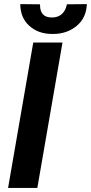

<svg xmlns="http://www.w3.org/2000/svg" viewBox="-20 -919 445 939"><path d="M307.1 -897.9C299.8 -858.4 274.4 -833.5 235.4 -833.5C233.9 -833.5 232.9 -833.5 231.9 -833.5C194.3 -834 175.8 -854.5 175.8 -894C175.8 -895 175.8 -896.5 175.8 -897.9L79.1 -898.9C79.6 -854 94.2 -818.8 123 -793C151.4 -767.1 188 -753.4 232.9 -752.9C235.4 -752.9 237.3 -752.9 239.7 -752.9C284.7 -752.9 323.2 -766.1 354.5 -792C386.2 -817.9 402.8 -853.5 404.8 -898.9ZM285.6 -710.9H142.6L19.5 0H162.6Z"/></svg>

Font: Roboto
Style: Bold Italic
Weight: 700
Italic angle: -12°
Designer: Google
Version: Version 2.137; 2017